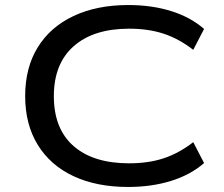

<svg xmlns="http://www.w3.org/2000/svg" viewBox="-20 -734 891 763"><path d="M489 9Q364 9 272 -34Q180 -77 130 -158.5Q80 -240 80 -352Q80 -465 130 -546Q180 -627 272.5 -670.5Q365 -714 490 -714Q583 -714 660 -690Q737 -666 791 -619L748 -536Q691 -580 630.5 -600Q570 -620 493 -620Q352 -620 273 -550.5Q194 -481 194 -352Q194 -222 272.5 -153.5Q351 -85 493 -85Q570 -85 630.5 -105Q691 -125 748 -169L791 -86Q737 -39 659.5 -15Q582 9 489 9Z"/></svg>

Font: Nunito Sans 10pt Expanded Medium
Style: Regular
Weight: 500
Width: 7
Designer: Vernon Adams
Foundry: Vernon Adams
Version: Version 3.101;gftools[0.9.27]